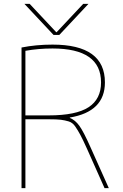

<svg xmlns="http://www.w3.org/2000/svg" viewBox="-20 -970 632 990"><path d="M106 -950H133L270 -804H272L409 -950H436L286 -790H256ZM340 -364V-362Q368 -351 389.5 -321Q411 -291 447 -210L541 0H519L429 -202Q407 -251 394 -275Q381 -299 367.5 -318.5Q354 -338 334 -344Q314 -350 293.5 -352.5Q273 -355 231 -355H111V0H91V-725Q166 -740 251 -740Q521 -740 521 -545Q521 -394 340 -364ZM111 -375H231Q372 -375 436.5 -417Q501 -459 501 -545Q501 -720 251 -720Q178 -720 111 -708Z"/></svg>

Font: Mplus 1p Thin
Style: Regular
Weight: 250
Version: Version 1.061